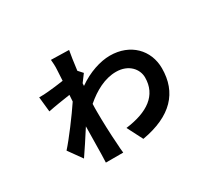

<svg xmlns="http://www.w3.org/2000/svg" viewBox="-138 -888 1275 1169"><g transform="rotate(-30 500.0 -303.5)"><path d="M328 -585C327 -569 326 -543 324 -512C284 -506 242 -501 217 -499C190 -496 175 -496 150 -496L161 -391C203 -400 275 -411 317 -417C316 -401 315 -386 314 -372C269 -304 177 -181 132 -132L200 -37C228 -77 272 -145 308 -201C307 -126 306 -54 305 -8C305 4 304 33 303 51H425C423 33 420 4 420 -10C414 -88 411 -179 411 -243C411 -261 411 -280 412 -299C478 -356 553 -397 632 -397C721 -397 769 -337 769 -279C769 -154 674 -89 517 -69L573 40C785 3 886 -106 886 -276C886 -404 792 -501 649 -501C582 -501 497 -474 421 -420C421 -426 422 -432 422 -438C436 -457 451 -477 460 -489L432 -520C439 -578 447 -628 452 -655L326 -658C328 -644 330 -607 328 -585Z"/></g></svg>

Font: Source Han Sans CN
Style: Bold
Weight: 700
Designer: Ryoko NISHIZUKA 西塚涼子 (kana, bopomofo & ideographs); Paul D. Hunt (Latin, Greek & Cyrillic); Sandoll Communications 산돌커뮤니
Foundry: Adobe
Version: Version 2.001;hotconv 1.0.107;makeotfexe 2.5.65593